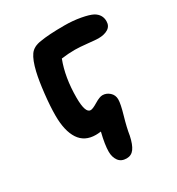

<svg xmlns="http://www.w3.org/2000/svg" viewBox="-161 -601 804 870"><g transform="rotate(-30 241.0 -166.5)"><path d="M249 165Q220.7 165 206.8 145.8Q192.9 126.5 192.9 98.1Q192.9 61.5 208 1Q192.4 2.9 181.2 2.9Q123 2.9 94.5 -40.5Q65.9 -84 65.9 -164.1Q65.9 -212.9 73 -276.1Q80.1 -339.4 89.8 -380.9Q102.5 -434.6 120.4 -459.7Q138.2 -484.9 178.2 -490.2Q221.7 -498 305.2 -498Q348.6 -498 388.7 -490.7Q428.7 -483.4 448.2 -473.1Q480 -454.6 480 -419.9Q480 -394.5 460.4 -382.3Q440.9 -370.1 409.2 -370.1Q397 -370.1 355.5 -374.5Q314 -378.9 291 -378.9Q255.4 -378.9 220.2 -374Q189 -293 189 -187Q189 -106 216.8 -106Q228 -106 254.4 -122.1Q280.8 -138.2 295.9 -138.2Q316.4 -138.2 332.8 -123.5Q349.1 -108.9 349.1 -85.9Q349.1 -63 333.5 -9.3Q317.9 44.4 312 83Q303.2 124.5 288.6 144.8Q273.9 165 249 165Z"/></g></svg>

Font: Shantell Sans Irregular
Style: Regular
Weight: 600
Designer: Stephen Nixon, Anya Danilova, Shantell Martin
Foundry: Arrow Type
Version: Version 1.006;[9816181b4]